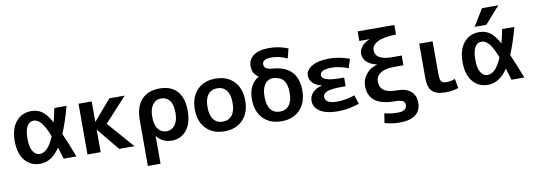

<svg xmlns="http://www.w3.org/2000/svg" viewBox="-69 -1235 5399 1938"><g transform="rotate(-10 2630.0 -266.5)"><path d="M525 -247Q569 -151 626 0H495Q472 -79 458 -120Q372 10 254 10Q157 10 98 -61.5Q39 -133 39 -260Q39 -387 98.5 -458.5Q158 -530 254 -530Q316 -530 362 -499.5Q408 -469 459 -379Q471 -424 491 -520H616Q572 -357 525 -247ZM415 -244Q373 -350 337.5 -390.5Q302 -431 261 -431Q219 -431 194.5 -389Q170 -347 170 -260Q170 -175 197 -132Q224 -89 267 -89Q351 -89 415 -244Z M876 -312 1055 -520H1212L984 -271L1221 0H1064L876 -229H874V0H739V-520H874V-312Z M1319 220V-247Q1319 -386 1384.5 -458Q1450 -530 1572 -530Q1687 -530 1749.5 -460.5Q1812 -391 1812 -260Q1812 -131 1754.5 -60.5Q1697 10 1604 10Q1508 10 1451 -63H1449V220ZM1687 -260Q1687 -344 1655.5 -386Q1624 -428 1567 -428Q1514 -428 1481.5 -384.5Q1449 -341 1449 -265V-255Q1449 -177 1481.5 -134.5Q1514 -92 1567 -92Q1620 -92 1653.5 -135.5Q1687 -179 1687 -260Z M1954.5 -457Q2024 -530 2143 -530Q2262 -530 2332 -457Q2402 -384 2402 -260Q2402 -136 2332 -63Q2262 10 2143 10Q2024 10 1954.5 -63Q1885 -136 1885 -260Q1885 -384 1954.5 -457ZM2143 -89Q2204 -89 2238 -132.5Q2272 -176 2272 -260Q2272 -344 2238 -387.5Q2204 -431 2143 -431Q2083 -431 2049 -387.5Q2015 -344 2015 -260Q2015 -176 2049 -132.5Q2083 -89 2143 -89Z M2707 -435Q2600 -418 2600 -260Q2600 -176 2634 -132.5Q2668 -89 2728 -89Q2789 -89 2823 -132.5Q2857 -176 2857 -260Q2857 -345 2825 -386Q2793 -427 2725 -433Q2722 -434 2716 -434Q2710 -434 2707 -435ZM2578 -474Q2515 -513 2515 -590Q2515 -659 2569.5 -699.5Q2624 -740 2728 -740Q2832 -740 2923 -702L2898 -604Q2815 -642 2735 -642Q2643 -642 2643 -587Q2643 -536 2725 -530Q2987 -512 2987 -260Q2987 -136 2917 -63Q2847 10 2728 10Q2609 10 2539.5 -63Q2470 -136 2470 -260Q2470 -412 2578 -474Z M3191 -274Q3131 -289 3099 -322Q3067 -355 3067 -398Q3067 -453 3131 -491.5Q3195 -530 3308 -530Q3413 -530 3516 -491L3487 -400Q3393 -435 3322 -435Q3198 -435 3198 -378Q3198 -315 3387 -315H3425V-226H3387Q3278 -226 3235 -209Q3192 -192 3192 -157Q3192 -88 3315 -88Q3400 -88 3495 -120L3525 -29Q3413 10 3308 10Q3188 10 3124 -31Q3060 -72 3060 -140Q3060 -189 3096.5 -226.5Q3133 -264 3191 -272Z M3746 208 3762 111Q3829 128 3898 128Q3991 128 3991 63Q3991 36 3968 23Q3945 10 3890 10Q3618 10 3618 -193Q3618 -260 3661 -313.5Q3704 -367 3773 -385V-388Q3706 -403 3670.5 -438.5Q3635 -474 3635 -522Q3635 -560 3663 -594.5Q3691 -629 3743 -650V-652H3640V-750H4016V-652Q3887 -649 3826.5 -617.5Q3766 -586 3766 -535Q3766 -433 3938 -433H4036V-333H3938Q3847 -333 3800 -301Q3753 -269 3753 -217Q3753 -156 3794 -125.5Q3835 -95 3928 -95Q4021 -95 4069.5 -52.5Q4118 -10 4118 65Q4118 145 4063 187.5Q4008 230 3901 230Q3826 230 3746 208Z M4368 -520V-190Q4368 -129 4381.5 -109.5Q4395 -90 4434 -90Q4481 -90 4524 -107L4541 -10Q4479 10 4408 10Q4314 10 4272.5 -31Q4231 -72 4231 -167V-520Z M4917 -763H5084L4931 -590H4811ZM5115 -247Q5159 -151 5216 0H5085Q5062 -79 5048 -120Q4962 10 4844 10Q4747 10 4688 -61.5Q4629 -133 4629 -260Q4629 -387 4688.5 -458.5Q4748 -530 4844 -530Q4906 -530 4952 -499.5Q4998 -469 5049 -379Q5061 -424 5081 -520H5206Q5162 -357 5115 -247ZM5005 -244Q4963 -350 4927.5 -390.5Q4892 -431 4851 -431Q4809 -431 4784.5 -389Q4760 -347 4760 -260Q4760 -175 4787 -132Q4814 -89 4857 -89Q4941 -89 5005 -244Z"/></g></svg>

Font: M PLUS 1p
Style: Bold
Weight: 700
Version: Version 1.062